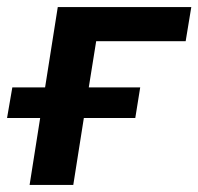

<svg xmlns="http://www.w3.org/2000/svg" viewBox="-26 -525 563 545"><path d="M58 0 88 -190H-6L9 -277H102L138 -505H517L501 -408H247L226 -277H372L358 -190H212L182 0Z"/></svg>

Font: Mulish ExtraLight
Style: Italic
Weight: 200
Italic angle: -9°
Designer: Vernon Adams
Foundry: Vernon Adams
Version: Version 3.603